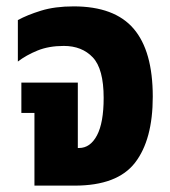

<svg xmlns="http://www.w3.org/2000/svg" viewBox="-20 -582 534 602"><path d="M88 0V-228H47V-323H224V-118H228Q263 -118 284 -157.5Q305 -197 305 -275Q305 -366 271 -402Q237 -438 180 -438Q133 -438 97.5 -423.5Q62 -409 36 -389V-519Q65 -535 108.5 -548.5Q152 -562 211 -562Q339 -562 399 -492Q459 -422 459 -279Q459 -144 403.5 -72Q348 0 214 0Z"/></svg>

Font: Noto Sans Thai Cond ExtBd
Style: Regular
Weight: 800
Width: 3
Designer: Monotype Design Team
Foundry: Monotype Imaging Inc.
Version: Version 2.002; ttfautohint (v1.8.4.7-5d5b)